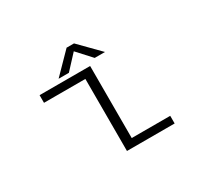

<svg xmlns="http://www.w3.org/2000/svg" viewBox="-133 -846 1116 1043"><g transform="rotate(-30 425.0 -325.0)"><path d="M555 -525.5H490.5L410 -613.5L328.5 -525.5H264L386 -650H432.5ZM447 -48H688.5V0H389.5V-452H130V-500H447Z"/></g></svg>

Font: League Mono Wide UltraLight
Style: Regular
Weight: 200
Width: 8
Designer: Tyler Finck
Foundry: The League of Moveable Type / Tyler Finck
Version: Version 2.210